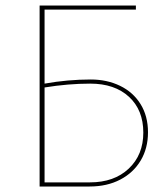

<svg xmlns="http://www.w3.org/2000/svg" viewBox="-20 -678 610 698"><path d="M518 -197Q518 -139 491.5 -94.5Q465 -50 417 -25Q369 0 306 0H124V-658H474V-643H142V-374Q226 -389 310 -389Q369 -389 416.5 -366Q464 -343 491 -299.5Q518 -256 518 -197ZM501 -196Q501 -278 449 -326Q397 -374 308 -374Q228 -374 142 -360V-15H307Q395 -15 448 -65Q501 -115 501 -196Z"/></svg>

Font: Ysabeau Infant Thin
Style: Regular
Weight: 200
Designer: Christian Thalmann (Catharsis Fonts)
Version: Version 0.003